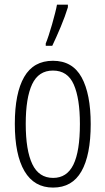

<svg xmlns="http://www.w3.org/2000/svg" viewBox="-20 -805 458 834"><path d="M374 -266.1Q374 -131.3 333.7 -60.8Q293.5 9.8 210.4 9.8Q128.4 9.8 86.4 -61.5Q44.4 -132.8 44.4 -267.1Q44.4 -400.4 85 -470.7Q125.5 -541 210 -541Q294.9 -541 334.5 -469Q374 -397 374 -266.1ZM91.8 -267.1Q91.8 -151.9 120.4 -92Q148.9 -32.2 210.9 -32.2Q270.5 -32.2 298.8 -89.8Q327.1 -147.5 327.1 -266.6Q327.1 -377 300.5 -437.7Q273.9 -498.5 210 -498.5Q147.5 -498.5 119.6 -439.2Q91.8 -379.9 91.8 -267.1ZM178.7 -606V-616.2Q184.1 -628.9 191.4 -651.1Q198.7 -673.3 206.1 -699Q213.4 -724.6 219.2 -747.6Q225.1 -770.5 227.5 -784.7H274.9V-773.4Q263.2 -734.9 243.7 -688.2Q224.1 -641.6 207 -606Z"/></svg>

Font: Open Sans Condensed Light
Style: Regular
Weight: 300
Width: 3
Designer: Monotype Design Team
Foundry: Monotype Imaging Inc.
Version: Version 3.003; ttfautohint (v1.8.4)